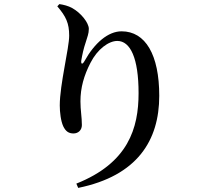

<svg xmlns="http://www.w3.org/2000/svg" viewBox="-20 -839 1040 938"><path d="M260 -808C302 -759 318 -726 318 -665C318 -604 272 -426 272 -324C272 -291 277 -248 289 -222C301 -197 316 -187 339 -187C362 -187 380 -203 380 -228C380 -268 373 -300 373 -344C373 -410 390 -470 422 -532C456 -599 511 -639 553 -639C617 -639 657 -555 657 -384C657 -213 607 -43 353 58L362 79C651 20 758 -153 758 -371C758 -571 691 -686 574 -686C508 -686 442 -629 393 -541C383 -523 375 -524 377 -543C382 -572 388 -601 399 -633C406 -657 414 -674 414 -698C414 -727 376 -776 332 -800C314 -810 291 -816 270 -819Z"/></svg>

Font: Noto Serif SC SemiBold
Style: Regular
Weight: 600
Designer: Ryoko NISHIZUKA 西塚涼子 (kana & ideographs); Frank Grießhammer (Latin, Greek & Cyrillic); Wenlong ZHANG 张文龙 (bopomofo); San
Foundry: Adobe
Version: Version 2.001;hotconv 1.1.0;makeotfexe 2.6.0